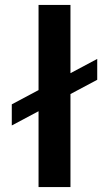

<svg xmlns="http://www.w3.org/2000/svg" viewBox="-20 -762 437 782"><path d="M376 -522V-437L267 -379V0H137V-309L28 -251V-337L137 -395V-742H267V-464Z"/></svg>

Font: Montserrat Medium
Style: Regular
Weight: 500
Designer: Julieta Ulanovsky
Foundry: Julieta Ulanovsky
Version: Version 6.001